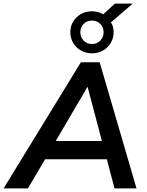

<svg xmlns="http://www.w3.org/2000/svg" viewBox="-58 -1053 822 1073"><path d="M-38 0 394 -705H499L705 0H582L532 -190L572 -163H158L208 -187L98 0ZM430 -566 240 -242 218 -265H545L518 -240L432 -566ZM456 -755Q422 -755 394.5 -770.5Q367 -786 351 -813Q335 -840 335 -873Q335 -906 351 -932.5Q367 -959 394.5 -974.5Q422 -990 456 -990Q473 -990 489.5 -985.5Q506 -981 519 -973L584 -1033H684L562 -928Q570 -916 573.5 -902Q577 -888 577 -873Q577 -840 561 -813Q545 -786 517.5 -770.5Q490 -755 456 -755ZM456 -807Q484 -807 502.5 -826Q521 -845 521 -873Q521 -901 502.5 -919.5Q484 -938 456 -938Q428 -938 409.5 -919.5Q391 -901 391 -873Q391 -845 409.5 -826Q428 -807 456 -807Z"/></svg>

Font: Nunito Sans 12pt ExtraLight 12pt
Style: Bold Italic
Weight: 700
Italic angle: -9°
Version: Version 3.101;gftools[0.9.27]